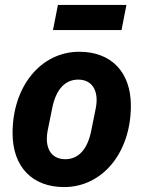

<svg xmlns="http://www.w3.org/2000/svg" viewBox="-20 -747 582 779"><path d="M195 -625H473L493 -727H215ZM240 12C396 12 511 -128 511 -318C511 -456 430 -537 302 -537C146 -537 31 -397 31 -207C31 -69 112 12 240 12ZM245 -101C196 -101 170 -134 170 -184C170 -197 172 -209 173 -215L192 -309C207 -384 244 -424 297 -424C346 -424 372 -391 372 -341C372 -328 370 -316 369 -310L350 -216C335 -141 298 -101 245 -101Z"/></svg>

Font: Braiins Sans
Style: Bold Italic
Weight: 700
Italic angle: -11.31°
Designer: Mike Abbink, Paul van der Laan, Pieter van Rosmalen, Jiri Chlebus, Lubos Buracinsky
Foundry: Bold Monday, Sudetype
Version: Version 1.000;hotconv 1.0.109;makeotfexe 2.5.65596